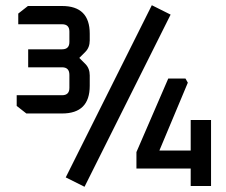

<svg xmlns="http://www.w3.org/2000/svg" viewBox="-20 -713 867 736"><path d="M44 -307V-348H218Q246 -348 246 -376V-426Q246 -455 218 -455H88V-524H218Q246 -524 246 -552V-592Q246 -620 218 -620H50V-661L87 -690H218Q324 -690 324 -584V-558Q324 -531 307 -514L284 -491L307 -468Q324 -451 324 -424V-384Q324 -278 218 -278H81ZM232 -33 562 -693 634 -657 304 3ZM503 -67V-130L625 -412H691L700 -396L591 -136H711V-253H789V0H711V-67Z"/></svg>

Font: Oxanium ExtraLight Medium
Style: Regular
Weight: 500
Version: Version 2.000